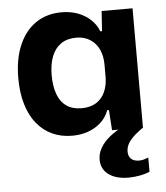

<svg xmlns="http://www.w3.org/2000/svg" viewBox="-54 -594 744 860"><g transform="rotate(-5 318.0 -164.0)"><path d="M254 9Q205 9 165 -9.5Q125 -28 96 -63.5Q67 -99 51.5 -151Q36 -203 36 -268Q36 -356 63.5 -418.5Q91 -481 140 -513.5Q189 -546 254 -546Q295 -546 328 -533.5Q361 -521 385 -498.5Q409 -476 420 -446H428L434 -536H573V0H434L428 -91H420Q404 -46 359.5 -18.5Q315 9 254 9ZM307 -110Q347 -110 373.5 -127Q400 -144 413 -174Q426 -204 426 -242V-295Q426 -334 412.5 -363.5Q399 -393 372.5 -410Q346 -427 311 -427Q269 -427 241.5 -408Q214 -389 200 -353.5Q186 -318 186 -268Q186 -220 199 -184Q212 -148 239 -129Q266 -110 307 -110ZM490 218Q433 218 400 193.5Q367 169 367 126Q367 100 381 75Q395 50 421.5 28Q448 6 486 -13H565L574 0Q538 24 516.5 48.5Q495 73 495 102Q495 123 507.5 134.5Q520 146 543 146Q555 146 565 143Q575 140 585 136V200Q567 208 541 213Q515 218 490 218Z"/></g></svg>

Font: Mona Sans ExtraLight
Style: Bold
Weight: 700
Version: Version 2.000